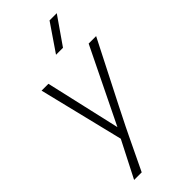

<svg xmlns="http://www.w3.org/2000/svg" viewBox="-304 -835 1090 1090"><g transform="rotate(-45 241.0 -290.0)"><path d="M118 200H57L169 -19L44 -530H99L202 -79L422 -530H482Q238 -53 211 6ZM302 -616H246L358 -780H416Z"/></g></svg>

Font: Tanohe Sans Light
Style: Italic
Weight: 300
Designer: Village Type and Design LLC & Cristiano Sobral
Foundry: Cooper Hewitt Smithsonian Design Museum
Version: Version 1.00;September 29, 2021;FontCreator 13.0.0.2655 64-b